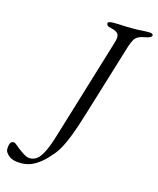

<svg xmlns="http://www.w3.org/2000/svg" viewBox="-309 -740 843 1026"><g transform="rotate(15 112.5 -226.5)"><path d="M-95 200Q-140 200 -162 181.5Q-184 163 -184 147Q-184 126 -178.5 114Q-173 102 -160 102Q-152 102 -140 113Q-128 124 -112 135Q-100 144 -85 153Q-70 162 -54 162Q-34 162 -17 149.5Q0 137 17.5 103Q35 69 54 5L223 -551Q234 -586 225.5 -600.5Q217 -615 184 -622Q169 -625 164 -630Q159 -635 159 -642Q159 -648 168.5 -650.5Q178 -653 190 -653Q215 -653 230.5 -652Q246 -651 261 -650.5Q276 -650 297 -650Q314 -650 324.5 -650.5Q335 -651 348 -652Q361 -653 386 -653Q409 -653 409 -642Q409 -635 399.5 -630Q390 -625 373 -622Q349 -618 335 -610Q321 -602 313.5 -588Q306 -574 298 -551L173 -142Q149 -63 130.5 -15.5Q112 32 96.5 59.5Q81 87 67 103Q53 119 39 134Q11 163 -21.5 181.5Q-54 200 -95 200Z"/></g></svg>

Font: EB Garamond
Style: Italic
Weight: 400
Italic angle: -17.2°
Designer: Georg Duffner and Octavio Pardo
Foundry: Georg Duffner
Version: Version 1.001